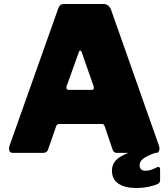

<svg xmlns="http://www.w3.org/2000/svg" viewBox="-20 -762 839 957"><path d="M770 70Q778 70 778 84V136Q778 148 768 154Q753 162 723 168.5Q693 175 659 175Q603 175 570.5 153.5Q538 132 538 88Q538 61 555 40Q572 19 619 0H563Q546 0 541 -17L502 -132Q499 -139 496.5 -141.5Q494 -144 487 -144H275Q263 -144 260 -133L219 -15Q213 0 195 0H43Q35 0 30 -5.5Q25 -11 25 -21Q25 -28 28 -37L270 -719Q275 -732 281 -737Q287 -742 300 -742H497Q509 -742 518.5 -734.5Q528 -727 533 -715L773 -34Q775 -26 775 -22Q775 -13 771 -6.5Q767 0 759 0H753Q709 16 692.5 30Q676 44 676 60Q676 89 704 89Q719 89 731.5 85Q744 81 760 73Q766 70 770 70ZM448 -324Q448 -326 446 -334L386 -505Q384 -510 380 -510Q376 -510 374 -505L313 -335Q311 -331 311 -325Q311 -314 323 -314H437Q448 -314 448 -324Z"/></svg>

Font: Libre Franklin Black
Style: Regular
Weight: 900
Designer: Pablo Impallari, Rodrigo Fuenzalida
Foundry: Impallari Type
Version: Version 1.002; ttfautohint (v1.5)